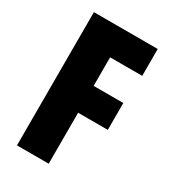

<svg xmlns="http://www.w3.org/2000/svg" viewBox="-177 -802 789 891"><g transform="rotate(30 218.0 -357.0)"><path d="M229 0H59V-714H401V-570H229V-417H388V-273H229Z"/></g></svg>

Font: Noto Sans Khmer ExtraCondensed Black
Style: Regular
Weight: 900
Width: 2
Designer: Danh Hong and the Monotype Design Team
Foundry: Monotype Imaging Inc.
Version: Version 2.004